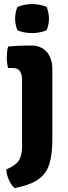

<svg xmlns="http://www.w3.org/2000/svg" viewBox="-20 -734 344 974"><path d="M245.5 -24Q245.5 48.5 230.5 97.5Q215.5 146.5 174.5 175.8Q133.5 205 54.5 220Q38 207 25.5 179.5Q13 152 12 125.5Q41 113 58.5 99Q76 85 84 62.5Q92 40 92 3V-331Q92 -356 81.5 -372.5Q71 -389 44.5 -389H21Q14.5 -414.5 14.5 -442Q14.5 -455 16 -469.8Q17.5 -484.5 21 -498Q47.5 -500.5 74.2 -501.8Q101 -503 117 -503H138.5Q188.5 -503 217 -470.8Q245.5 -438.5 245.5 -383.5ZM56.5 -639.5Q56.5 -653.5 59.5 -668.8Q62.5 -684 68 -698Q81 -704.5 101.8 -709Q122.5 -713.5 142.5 -713.5Q163 -713.5 184.2 -709Q205.5 -704.5 217 -698Q222.5 -684 225.5 -668.2Q228.5 -652.5 228.5 -639.5Q228.5 -626 225.5 -610.5Q222.5 -595 217 -581.5Q205.5 -575 184.2 -570.5Q163 -566 142.5 -566Q122.5 -566 101 -570.2Q79.5 -574.5 68 -581.5Q62.5 -595 59.5 -610.5Q56.5 -626 56.5 -639.5Z"/></svg>

Font: Signika Light
Style: Bold
Weight: 700
Version: Version 2.003;gftools[0.9.32]